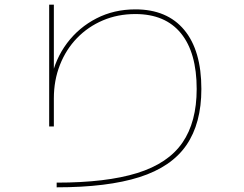

<svg xmlns="http://www.w3.org/2000/svg" viewBox="-20 -770 1040 820"><path d="M222 10Q434 10 566 -31Q698 -72 759 -160.5Q820 -249 820 -390Q820 -545 753 -627.5Q686 -710 558 -710Q483 -710 419.5 -683Q356 -656 309 -607.5Q262 -559 236 -493Q210 -427 210 -350V-230H190V-750H210V-431H198Q216 -519 266.5 -586Q317 -653 392 -691.5Q467 -730 558 -730Q694 -730 767 -642Q840 -554 840 -390Q840 -243 776 -150Q712 -57 575.5 -13.5Q439 30 222 30Z"/></svg>

Font: M PLUS 1 Thin Thin
Style: Regular
Weight: 250
Version: Version 1.001